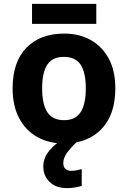

<svg xmlns="http://www.w3.org/2000/svg" viewBox="-20 -729 659 989"><path d="M574 -274Q574 -138 502.5 -64Q431 10 308 10Q232 10 172.5 -23Q113 -56 79 -119.5Q45 -183 45 -274Q45 -410 116 -483Q187 -556 311 -556Q388 -556 447 -523Q506 -490 540 -427.5Q574 -365 574 -274ZM197 -274Q197 -193 223.5 -151.5Q250 -110 310 -110Q369 -110 395.5 -151.5Q422 -193 422 -274Q422 -355 395.5 -395.5Q369 -436 309 -436Q250 -436 223.5 -395.5Q197 -355 197 -274ZM476 -709V-606H145V-709ZM306 111Q306 131 317 141Q328 151 345 151Q361 151 376 148Q391 145 401 142V229Q385 233 367 236.5Q349 240 325 240Q269 240 236 208.5Q203 177 203 128Q203 84 235 46Q267 8 313 -17L378 0Q344 32 325 58.5Q306 85 306 111Z"/></svg>

Font: Noto IKEA Simplified Chinese
Style: Bold
Weight: 700
Designer: Monotype Design Team
Foundry: Monotype Imaging Inc.
Version: Version 1.100